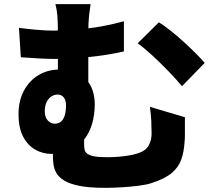

<svg xmlns="http://www.w3.org/2000/svg" viewBox="-20 -838 1040 922"><path d="M415 -818Q411 -793 407.5 -761.5Q404 -730 404 -675Q404 -657 404 -618Q404 -579 404 -532.5Q404 -486 404 -443Q404 -400 404 -375L258 -426Q258 -454 258 -488.5Q258 -523 258 -558.5Q258 -594 258 -624.5Q258 -655 258 -675Q258 -732 255.5 -762.5Q253 -793 246 -818ZM743 -731Q767 -716 798 -691.5Q829 -667 860.5 -638.5Q892 -610 919 -583Q946 -556 963 -536L854 -424Q825 -459 786.5 -498.5Q748 -538 709.5 -573.5Q671 -609 641 -630ZM71 -704Q111 -699 155.5 -695Q200 -691 234 -691Q311 -691 397.5 -701Q484 -711 575 -736V-591Q513 -577 449.5 -569Q386 -561 332.5 -558Q279 -555 245 -555Q214 -555 173.5 -557Q133 -559 80 -563ZM384 -232Q384 -222 384 -206.5Q384 -191 384 -174Q384 -157 384 -141Q384 -128 387 -117Q390 -106 401 -98.5Q412 -91 434.5 -87Q457 -83 496 -83Q520 -83 545.5 -85Q571 -87 596 -91Q621 -95 640 -101Q679 -113 693.5 -138.5Q708 -164 708 -196Q708 -225 706.5 -256.5Q705 -288 700 -325L868 -275Q868 -246 868 -226Q868 -206 868 -189.5Q868 -173 866 -152Q863 -108 850.5 -72Q838 -36 805.5 -8Q773 20 708 41Q685 49 645.5 54Q606 59 563 61.5Q520 64 485 64Q409 64 361.5 54.5Q314 45 287.5 28.5Q261 12 250 -8.5Q239 -29 236.5 -50.5Q234 -72 234 -92Q234 -118 234.5 -145Q235 -172 235 -190ZM435 -337Q435 -288 422.5 -244.5Q410 -201 384.5 -168.5Q359 -136 320 -117.5Q281 -99 227 -99Q186 -99 150 -119Q114 -139 91.5 -181Q69 -223 69 -290Q69 -354 94.5 -402Q120 -450 164.5 -477Q209 -504 266 -504Q352 -504 393.5 -457.5Q435 -411 435 -337ZM242 -244Q262 -244 274 -255Q286 -266 291.5 -286Q297 -306 297 -331Q297 -357 286 -370.5Q275 -384 257 -384Q240 -384 225.5 -374Q211 -364 203 -346Q195 -328 195 -303Q195 -275 209.5 -259.5Q224 -244 242 -244Z"/></svg>

Font: Noto Sans JP Thin Black
Style: Regular
Weight: 900
Version: Version 2.004-H2;hotconv 1.0.118;makeotfexe 2.5.65603